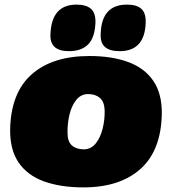

<svg xmlns="http://www.w3.org/2000/svg" viewBox="-20 -804 745 833"><path d="M342 9Q243 9 171 -17Q99 -43 61 -98.5Q23 -154 24 -242Q27 -401 117 -481Q207 -561 368 -561Q465 -561 536 -535Q607 -509 645 -453.5Q683 -398 682 -310Q679 -151 589.5 -71Q500 9 342 9ZM345 -156Q376 -157 396 -182.5Q416 -208 425.5 -246.5Q435 -285 434 -325Q433 -362 413.5 -379Q394 -396 361 -396Q330 -395 310 -369.5Q290 -344 281 -305Q272 -266 273 -227Q273 -189 292.5 -172.5Q312 -156 345 -156ZM499 -582Q456 -582 435 -600.5Q414 -619 417 -661Q422 -784 531 -784Q574 -784 594 -765Q614 -746 612 -703Q607 -582 499 -582ZM279 -582Q194 -582 199 -657Q204 -784 312 -784Q355 -784 375.5 -765Q396 -746 394 -703Q391 -640 362 -611Q333 -582 279 -582Z"/></svg>

Font: Georama Extended Black
Style: Italic
Weight: 900
Width: 7
Italic angle: -9°
Designer: Jean-Baptiste Levee
Foundry: Production Type
Version: Version 1.000